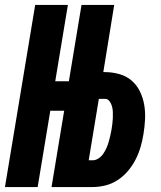

<svg xmlns="http://www.w3.org/2000/svg" viewBox="-30 -755 650 775"><path d="M-10 0 112 -735H244L193 -427H248L299 -735H431L387 -464H393Q423 -464 451.5 -456Q480 -448 501 -430Q522 -412 534.5 -386.5Q547 -361 552 -332.5Q557 -304 555.5 -273.5Q554 -243 549 -213Q545 -188 537.5 -162Q530 -136 517.5 -111.5Q505 -87 487 -65.5Q469 -44 445.5 -28.5Q422 -13 395.5 -6.5Q369 0 344 0H178L229 -308H173L122 0ZM344 -108Q356 -108 367.5 -115.5Q379 -123 386.5 -134Q394 -145 399.5 -157Q405 -169 408.5 -181.5Q412 -194 415 -206.5Q418 -219 420 -231Q422 -243 423.5 -255Q425 -267 425.5 -279Q426 -291 425.5 -303Q425 -315 422 -326Q419 -337 412 -346.5Q405 -356 393 -356H369L328 -108Z"/></svg>

Font: Iosevka SS04 Hv Ex Obl
Style: Regular
Weight: 900
Width: 7
Italic angle: -9°
Monospace: yes
Designer: Belleve Invis
Foundry: Belleve Invis
Version: Version 19.0.0; ttfautohint (v1.8.4)